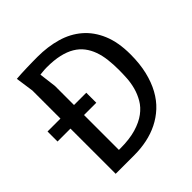

<svg xmlns="http://www.w3.org/2000/svg" viewBox="-200 -903 1051 1051"><g transform="rotate(-45 325.0 -378.0)"><path d="M0 -427.5H100V-645L85 -750Q100.5 -751.5 122 -752.5Q143.5 -753.5 166.2 -754.2Q189 -755 211.2 -755.2Q233.5 -755.5 250 -755.5Q329.5 -755.5 397.2 -736Q465 -716.5 514.5 -674Q564 -631.5 592 -565Q620 -498.5 620 -405Q620 -332 606 -273.8Q592 -215.5 567.2 -170.5Q542.5 -125.5 507.8 -93.2Q473 -61 431.2 -40.2Q389.5 -19.5 342.5 -9.8Q295.5 0 245.5 0H100V-350H0ZM205 -575V-427.5H300V-350H205V-80H215Q287.5 -80 338 -95Q388.5 -110 421.8 -134.8Q455 -159.5 473.8 -191.8Q492.5 -224 501.8 -258.5Q511 -293 513 -327Q515 -361 515 -390Q515 -432.5 510.5 -470.5Q506 -508.5 494.5 -540.5Q483 -572.5 463.5 -598.2Q444 -624 414 -642Q384 -660 342.5 -669.5Q301 -679 245.5 -679Q237.5 -679 228.5 -678.5Q219.5 -678 211.5 -677L192.5 -675Z"/></g></svg>

Font: B612 Mono
Style: Regular
Weight: 400
Version: Version 1.005